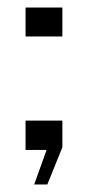

<svg xmlns="http://www.w3.org/2000/svg" viewBox="-20 -399 238 511"><path d="M48 0V-78H146V-7L106 92H71L104 0ZM48 -302V-379H146V-302Z"/></svg>

Font: Big Shoulders Display Light
Style: Regular
Weight: 300
Designer: Patric King
Foundry: XO Type Co
Version: Version 1.000; ttfautohint (v1.8.2)